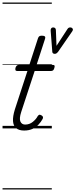

<svg xmlns="http://www.w3.org/2000/svg" viewBox="-20 -1011 594 1512"><path d="M170 17Q130 17 107.5 -1.5Q85 -20 82.5 -57Q80 -94 97 -149L196 -452H115Q105 -452 102 -458.5Q99 -465 102 -477Q106 -489 112.5 -494.5Q119 -500 129 -500H211L279 -709Q283 -721 289.5 -725.5Q296 -730 310 -730Q327 -730 333 -724Q339 -718 335 -706L268 -500H396Q407 -500 409.5 -494Q412 -488 408 -476Q405 -463 398.5 -457.5Q392 -452 382 -452H253L147 -129Q130 -76 141 -53Q152 -30 178 -30Q212 -30 238 -51Q264 -72 276 -95Q280 -102 287 -106Q294 -110 306 -103Q317 -97 318.5 -89Q320 -81 315 -73Q303 -51 283.5 -30Q264 -9 236 4Q208 17 170 17ZM533 -795Q545 -795 551.5 -786Q558 -777 548 -763L436 -601Q431 -595 425 -591Q419 -587 411 -587Q403 -587 398 -591Q393 -595 392 -601L379 -769Q378 -780 383 -787.5Q388 -795 398 -795Q406 -795 412.5 -791Q419 -787 420 -776L425 -650L511 -782Q516 -790 521.5 -792.5Q527 -795 533 -795ZM0 471H388V481H0ZM0 -20H388V0H0ZM0 -505H388V-500H0ZM0 -991H388V-981H0Z"/></svg>

Font: Playwrite IE Guides
Style: Regular
Weight: 400
Designer: Veronika Burian, José Scaglione
Foundry: TypeTogether
Version: Version 1.003